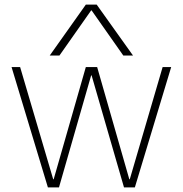

<svg xmlns="http://www.w3.org/2000/svg" viewBox="-20 -810 790 830"><path d="M187 0 30 -520H67L210 -35H212L351 -520H400L539 -35H541L683 -520H720L563 0H516L376 -484H374L235 0ZM195 -570 351 -790H398L555 -570H513L376 -765H374L237 -570Z"/></svg>

Font: M PLUS 2 ExtraLight
Style: Regular
Weight: 250
Designer: Coji Morishita
Foundry: UNDERFOREST DESIGN
Version: Version 1.001